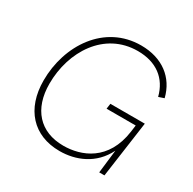

<svg xmlns="http://www.w3.org/2000/svg" viewBox="-157 -865 1038 1033"><g transform="rotate(30 362.0 -348.0)"><path d="M337.5 7.5C435.5 7.5 542.5 -33.5 597 -144.5L580 0H612.5L661.5 -349.5H447.5L443 -316.5H624L618.5 -275.5C591.5 -80.5 451.5 -27.5 340.5 -27.5C194.5 -27.5 109.5 -123.5 109.5 -279.5C109.5 -479.5 227.5 -669.5 434.5 -669.5C549.5 -669.5 626 -611.5 651.5 -510L685.5 -521.5C657.5 -634.5 567 -704.5 435 -704.5C208.5 -704.5 73.5 -497.5 73.5 -279C73.5 -103 173.5 7.5 337.5 7.5Z"/></g></svg>

Font: HK Grotesk ExtraLight
Style: Italic
Weight: 200
Italic angle: -16°
Designer: Alfredo Marco Pradil
Foundry: Hanken Design Co.
Version: Version 3.001;FEAKit 1.0